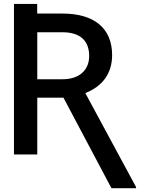

<svg xmlns="http://www.w3.org/2000/svg" viewBox="-20 -798 775 992"><path d="M52.2 -777.7V0H172.6V-293.3H307.9L555.8 174.4H682.9V168.3L420.8 -317.1C507.5 -350.9 559.3 -416.9 559.3 -513.1C559.3 -652.7 466.3 -728 302.2 -728H172.2V-777.7ZM172.6 -388.5V-631.4H302.2C399.5 -631.4 440.7 -583.1 440.7 -508.5C440.7 -439.6 394.2 -388.5 302.2 -388.5Z"/></svg>

Font: Margiela Sans Medium
Style: Regular
Weight: 500
Designer: Stefan Endress, Andreas Faust
Version: Version 1.100;FEAKit 1.0